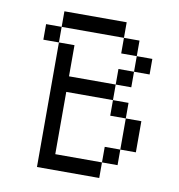

<svg xmlns="http://www.w3.org/2000/svg" viewBox="-73 -692 708 759"><g transform="rotate(10 281.0 -312.5)"><path d="M125 0H375V-62.5H187.5V-312.5H375V-375H187.5V-500H125ZM62.5 -500H125V-562.5H62.5ZM125 -562.5H375V-625H125ZM375 -62.5H437.5V-125H375ZM375 -250H437.5V-312.5H375ZM375 -375H437.5V-437.5H375ZM375 -500H437.5V-562.5H375ZM437.5 -125H500V-250H437.5ZM437.5 -437.5H500V-500H437.5Z"/></g></svg>

Font: ChillMoonMono
Style: Regular
Weight: 400
Designer: Warren2060
Foundry: ChillType
Version: Version 1.000;Glyphs 3.1.1 (3135)